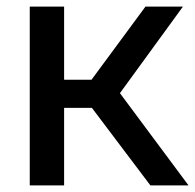

<svg xmlns="http://www.w3.org/2000/svg" viewBox="-20 -564 594 584"><path d="M437.5 0 227 -279 422.5 -544H536.5L334.5 -266.5V-294.5L553.5 0ZM70.5 0V-544H175V0ZM164 -236V-321.5H268V-236Z"/></svg>

Font: Encode Sans Condensed Thin Medium
Style: Regular
Weight: 500
Version: Version 3.002